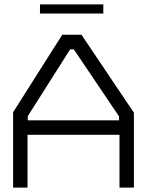

<svg xmlns="http://www.w3.org/2000/svg" viewBox="-20 -859 673 879"><path d="M527 0V-242H106V0H40V-345L265 -700H353L593 -343V0ZM525 -326 318 -633H301L107 -327V-308H525ZM163 -839H453V-797H163Z"/></svg>

Font: Turret Road Medium
Style: Regular
Weight: 500
Designer: Noponies
Foundry: Noponies
Version: Version 1.001; ttfautohint (v1.8)